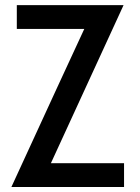

<svg xmlns="http://www.w3.org/2000/svg" viewBox="-20 -744 558 764"><path d="M473.6 0Q473.6 -23.4 473.6 -94.7Q401.4 -94.7 182.6 -94.7Q254.9 -252 471.7 -723.6Q366.2 -723.6 46.9 -723.6Q46.9 -700.2 46.9 -628.9Q114.3 -628.9 315.4 -628.9Q242.2 -471.7 25.4 0Q137.7 0 473.6 0Z"/></svg>

Font: DaxlinePro-Medium
Style: Medium
Weight: 400
Designer: Hans Reichel
Version: Version 7.502; 2006